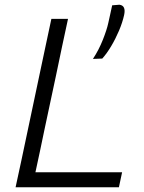

<svg xmlns="http://www.w3.org/2000/svg" viewBox="-20 -793 610 813"><path d="M46 0Q59 -59.5 70.8 -115Q82.5 -170.5 96.5 -236.5L146.5 -473Q161 -540.5 172.8 -597Q184.5 -653.5 197.5 -713H268Q255 -653 243 -596.8Q231 -540.5 217 -472.5L169 -247.5Q158.5 -196 149 -151.8Q139.5 -107.5 130 -63.5H497L483.5 0ZM373.5 -543.5Q398.5 -581.5 415.5 -624.5Q432.5 -667.5 438.5 -695.5Q442.5 -714.5 446.8 -733Q451 -751.5 455 -770.5L485.5 -773Q514.5 -769.5 505.5 -729Q498.5 -697.5 483.8 -662.8Q469 -628 450.5 -597Q432 -566 413 -545Z"/></svg>

Font: Commissioner Light
Style: Italic
Weight: 300
Italic angle: -12°
Designer: Kostas Bartsokas
Foundry: Kostas Bartsokas
Version: Version 1.000; ttfautohint (v1.8.3)